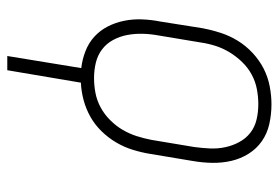

<svg xmlns="http://www.w3.org/2000/svg" viewBox="-142 -426 783 540"><g transform="rotate(90 250.0 -156.5)"><path d="M138 215 172 7Q147 4 124 -5Q101 -14 83.5 -30Q66 -46 55 -67.5Q44 -89 39 -113.5Q34 -138 35 -164Q36 -190 41 -215L60 -335Q65 -361 73 -385.5Q81 -410 95 -433Q109 -456 129.5 -475Q150 -494 173.5 -506Q197 -518 223 -523Q249 -528 274 -528Q302 -528 329 -522Q356 -516 377.5 -501Q399 -486 413 -463.5Q427 -441 433 -415Q439 -389 438.5 -361Q438 -333 433 -305L413 -185Q409 -161 401.5 -137Q394 -113 381 -91Q368 -69 349.5 -50Q331 -31 308.5 -18.5Q286 -6 261.5 0.5Q237 7 213 8L178 215ZM200 -29Q221 -29 242 -33Q263 -37 282.5 -47.5Q302 -58 318.5 -74.5Q335 -91 346 -110Q357 -129 363.5 -149.5Q370 -170 374 -191L394 -311Q397 -333 398 -355Q399 -377 394.5 -398Q390 -419 380 -437.5Q370 -456 354 -468.5Q338 -481 317 -486Q296 -491 273 -491Q253 -491 231.5 -487Q210 -483 190.5 -472.5Q171 -462 155 -445.5Q139 -429 127.5 -410Q116 -391 109.5 -370.5Q103 -350 100 -329L80 -209Q76 -187 75.5 -165Q75 -143 79 -122Q83 -101 93 -82.5Q103 -64 119.5 -51.5Q136 -39 157 -34Q178 -29 200 -29Z"/></g></svg>

Font: Iosevka SS04 XLt Obl
Style: Regular
Weight: 200
Italic angle: -9°
Monospace: yes
Designer: Belleve Invis
Foundry: Belleve Invis
Version: Version 19.0.0; ttfautohint (v1.8.4)